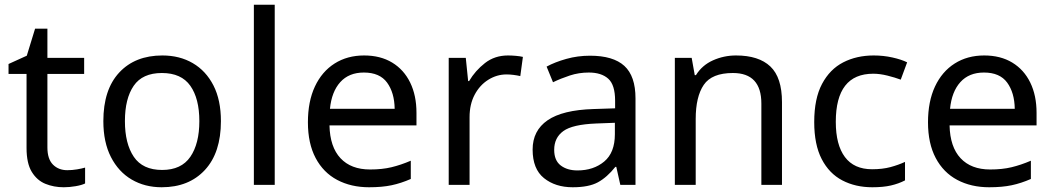

<svg xmlns="http://www.w3.org/2000/svg" viewBox="-20 -780 4444 810"><path d="M264 -62Q284 -62 305 -65.5Q326 -69 339 -73V-6Q325 1 299 5.5Q273 10 249 10Q207 10 171.5 -4.5Q136 -19 114 -55Q92 -91 92 -156V-468H16V-510L93 -545L128 -659H180V-536H335V-468H180V-158Q180 -109 203.5 -85.5Q227 -62 264 -62Z M912 -269Q912 -136 844.5 -63Q777 10 662 10Q591 10 535.5 -22.5Q480 -55 448 -117.5Q416 -180 416 -269Q416 -402 483 -474Q550 -546 665 -546Q738 -546 793.5 -513.5Q849 -481 880.5 -419.5Q912 -358 912 -269ZM507 -269Q507 -174 544.5 -118.5Q582 -63 664 -63Q745 -63 783 -118.5Q821 -174 821 -269Q821 -364 783 -418Q745 -472 663 -472Q581 -472 544 -418Q507 -364 507 -269Z M1139 0H1051V-760H1139Z M1516 -546Q1585 -546 1634.5 -516Q1684 -486 1710.5 -431.5Q1737 -377 1737 -304V-251H1370Q1372 -160 1416.5 -112.5Q1461 -65 1541 -65Q1592 -65 1631.5 -74.5Q1671 -84 1713 -102V-25Q1672 -7 1632 1.5Q1592 10 1537 10Q1461 10 1402.5 -21Q1344 -52 1311.5 -113.5Q1279 -175 1279 -264Q1279 -352 1308.5 -415Q1338 -478 1391.5 -512Q1445 -546 1516 -546ZM1515 -474Q1452 -474 1415.5 -433.5Q1379 -393 1372 -321H1645Q1644 -389 1613 -431.5Q1582 -474 1515 -474Z M2123 -546Q2138 -546 2155.5 -544.5Q2173 -543 2186 -540L2175 -459Q2162 -462 2146.5 -464Q2131 -466 2117 -466Q2076 -466 2040 -443.5Q2004 -421 1982.5 -380.5Q1961 -340 1961 -286V0H1873V-536H1945L1955 -438H1959Q1985 -482 2026 -514Q2067 -546 2123 -546Z M2469 -545Q2567 -545 2614 -502Q2661 -459 2661 -365V0H2597L2580 -76H2576Q2541 -32 2502.5 -11Q2464 10 2396 10Q2323 10 2275 -28.5Q2227 -67 2227 -149Q2227 -229 2290 -272.5Q2353 -316 2484 -320L2575 -323V-355Q2575 -422 2546 -448Q2517 -474 2464 -474Q2422 -474 2384 -461.5Q2346 -449 2313 -433L2286 -499Q2321 -518 2369 -531.5Q2417 -545 2469 -545ZM2495 -259Q2395 -255 2356.5 -227Q2318 -199 2318 -148Q2318 -103 2345.5 -82Q2373 -61 2416 -61Q2484 -61 2529 -98.5Q2574 -136 2574 -214V-262Z M3085 -546Q3181 -546 3230 -499.5Q3279 -453 3279 -349V0H3192V-343Q3192 -472 3072 -472Q2983 -472 2949 -422Q2915 -372 2915 -278V0H2827V-536H2898L2911 -463H2916Q2942 -505 2988 -525.5Q3034 -546 3085 -546Z M3660 10Q3589 10 3533.5 -19Q3478 -48 3446.5 -109Q3415 -170 3415 -265Q3415 -364 3448 -426Q3481 -488 3537.5 -517Q3594 -546 3666 -546Q3707 -546 3745 -537.5Q3783 -529 3807 -517L3780 -444Q3756 -453 3724 -461Q3692 -469 3664 -469Q3506 -469 3506 -266Q3506 -169 3544.5 -117.5Q3583 -66 3659 -66Q3703 -66 3736.5 -75Q3770 -84 3798 -97V-19Q3771 -5 3738.5 2.5Q3706 10 3660 10Z M4132 -546Q4201 -546 4250.5 -516Q4300 -486 4326.5 -431.5Q4353 -377 4353 -304V-251H3986Q3988 -160 4032.5 -112.5Q4077 -65 4157 -65Q4208 -65 4247.5 -74.5Q4287 -84 4329 -102V-25Q4288 -7 4248 1.5Q4208 10 4153 10Q4077 10 4018.5 -21Q3960 -52 3927.5 -113.5Q3895 -175 3895 -264Q3895 -352 3924.5 -415Q3954 -478 4007.5 -512Q4061 -546 4132 -546ZM4131 -474Q4068 -474 4031.5 -433.5Q3995 -393 3988 -321H4261Q4260 -389 4229 -431.5Q4198 -474 4131 -474Z"/></svg>

Font: Noto Sans Old Turkic
Style: Regular
Weight: 400
Designer: Monotype Design Team
Foundry: Monotype Imaging Inc.
Version: Version 2.003; ttfautohint (v1.8.4.7-5d5b)